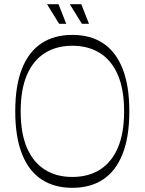

<svg xmlns="http://www.w3.org/2000/svg" viewBox="-20 -883 693 919"><path d="M326 16Q240 16 179 -24Q118 -64 85.5 -145.5Q53 -227 53 -350Q53 -474 85.5 -555Q118 -636 179 -676Q240 -716 326 -716Q413 -716 473.5 -676Q534 -636 566.5 -555Q599 -474 599 -350Q599 -227 566.5 -145.5Q534 -64 473.5 -24Q413 16 326 16ZM326 -36Q403 -36 458.5 -71Q514 -106 544 -175.5Q574 -245 574 -350Q574 -455 544 -524.5Q514 -594 458.5 -629Q403 -664 326 -664Q250 -664 194.5 -629Q139 -594 109 -524.5Q79 -455 79 -350Q79 -245 109 -175.5Q139 -106 194.5 -71Q250 -36 326 -36ZM372 -769 314 -863H369L406 -769ZM263 -769 205 -863H260L297 -769Z"/></svg>

Font: Ojuju Light
Style: Regular
Weight: 300
Designer: Chisaokwu Joboson, Mirko Velimirovic
Foundry: Udi Foundry
Version: Version 1.000